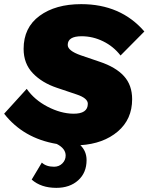

<svg xmlns="http://www.w3.org/2000/svg" viewBox="-29 -690 717 927"><path d="M452 -392Q530 -366 569.5 -322.5Q609 -279 609 -211Q609 -114 539.5 -55Q470 4 359 11Q389 40 389 83Q389 144 348.5 180.5Q308 217 243 217Q169 217 124 177L173 95Q194 115 232 115Q256 115 272 99Q288 83 288 61Q288 27 245 5Q84 -22 -9 -141L100 -261Q137 -208 200.5 -175Q264 -142 324 -141Q395 -140 395 -189Q395 -216 341 -234L246 -266Q174 -290 129.5 -336.5Q85 -383 85 -454Q85 -557 162 -613.5Q239 -670 363 -670Q554 -670 668 -538L553 -422Q519 -466 469 -490.5Q419 -515 365 -515Q298 -515 298 -473Q298 -445 361 -423Z"/></svg>

Font: Elaine Sans ExtraBold
Style: Italic
Weight: 800
Italic angle: -13°
Designer: Wei Huang
Foundry: Wei Huang
Version: Version 2.001;December 24, 2019;FontCreator 12.0.0.2547 64-b